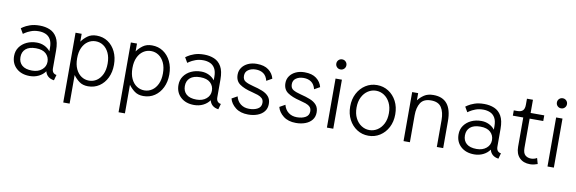

<svg xmlns="http://www.w3.org/2000/svg" viewBox="-60 -1227 5869 1958"><g transform="rotate(10 2874.5 -248.5)"><path d="M246.6 8.3Q160.2 8.3 107.7 -39.8Q55.2 -87.9 55.2 -166Q55.2 -218.3 82.8 -257.3Q110.4 -296.4 157 -318.4Q203.6 -340.3 261.2 -340.3Q304.7 -340.3 341.1 -322.8Q377.4 -305.2 401.4 -274.4V-311Q401.4 -365.7 382.6 -397.9Q363.8 -430.2 331.8 -443.8Q299.8 -457.5 260.7 -457.5Q215.3 -457.5 179.9 -443.8Q144.5 -430.2 124.3 -416.5Q104 -402.8 104 -402.8L73.2 -455.6Q73.2 -455.6 95.2 -470.7Q117.2 -485.8 159.2 -501Q201.2 -516.1 260.7 -516.1Q318.4 -516.1 365.2 -496.3Q412.1 -476.6 439.7 -428.7Q467.3 -380.9 467.3 -295.4V-111.3Q467.3 -82 480.2 -67.1Q493.2 -52.2 514.6 -49.8L498.5 8.3Q423.8 -2 406.2 -68.8Q380.9 -32.7 338.9 -12.2Q296.9 8.3 246.6 8.3ZM401.4 -166Q401.4 -215.8 366.2 -248.8Q331.1 -281.7 261.2 -281.7Q191.9 -281.7 156.5 -250.7Q121.1 -219.7 121.1 -166Q121.1 -112.3 156.5 -81.3Q191.9 -50.3 261.2 -50.3Q323.7 -50.3 362.5 -83.3Q401.4 -116.2 401.4 -166Z M697.3 -81.5V214.8H631.3V-507.8H694.8V-426.3Q719.2 -461.4 756.6 -488.8Q793.9 -516.1 850.1 -516.1Q916 -516.1 966.6 -482.2Q1017.1 -448.2 1045.7 -389.2Q1074.2 -330.1 1074.2 -253.9Q1074.2 -177.7 1045.7 -118.7Q1017.1 -59.6 966.6 -25.6Q916 8.3 850.1 8.3Q795.4 8.3 758.8 -19Q722.2 -46.4 697.3 -81.5ZM692.4 -253.9Q692.4 -189 713.6 -143.6Q734.9 -98.1 770.8 -74.2Q806.6 -50.3 850.1 -50.3Q894 -50.3 929.7 -74.2Q965.3 -98.1 986.8 -143.6Q1008.3 -189 1008.3 -253.9Q1008.3 -318.8 986.8 -364.3Q965.3 -409.7 929.7 -433.6Q894 -457.5 850.1 -457.5Q806.6 -457.5 770.8 -433.6Q734.9 -409.7 713.6 -364.3Q692.4 -318.8 692.4 -253.9Z M1270 -81.5V214.8H1204.1V-507.8H1267.6V-426.3Q1292 -461.4 1329.3 -488.8Q1366.7 -516.1 1422.9 -516.1Q1488.8 -516.1 1539.3 -482.2Q1589.8 -448.2 1618.4 -389.2Q1647 -330.1 1647 -253.9Q1647 -177.7 1618.4 -118.7Q1589.8 -59.6 1539.3 -25.6Q1488.8 8.3 1422.9 8.3Q1368.2 8.3 1331.5 -19Q1294.9 -46.4 1270 -81.5ZM1265.1 -253.9Q1265.1 -189 1286.4 -143.6Q1307.6 -98.1 1343.5 -74.2Q1379.4 -50.3 1422.9 -50.3Q1466.8 -50.3 1502.4 -74.2Q1538.1 -98.1 1559.6 -143.6Q1581.1 -189 1581.1 -253.9Q1581.1 -318.8 1559.6 -364.3Q1538.1 -409.7 1502.4 -433.6Q1466.8 -457.5 1422.9 -457.5Q1379.4 -457.5 1343.5 -433.6Q1307.6 -409.7 1286.4 -364.3Q1265.1 -318.8 1265.1 -253.9Z M1948.7 8.3Q1862.3 8.3 1809.8 -39.8Q1757.3 -87.9 1757.3 -166Q1757.3 -218.3 1784.9 -257.3Q1812.5 -296.4 1859.1 -318.4Q1905.8 -340.3 1963.4 -340.3Q2006.8 -340.3 2043.2 -322.8Q2079.6 -305.2 2103.5 -274.4V-311Q2103.5 -365.7 2084.7 -397.9Q2065.9 -430.2 2033.9 -443.8Q2002 -457.5 1962.9 -457.5Q1917.5 -457.5 1882.1 -443.8Q1846.7 -430.2 1826.4 -416.5Q1806.2 -402.8 1806.2 -402.8L1775.4 -455.6Q1775.4 -455.6 1797.4 -470.7Q1819.3 -485.8 1861.3 -501Q1903.3 -516.1 1962.9 -516.1Q2020.5 -516.1 2067.4 -496.3Q2114.3 -476.6 2141.8 -428.7Q2169.4 -380.9 2169.4 -295.4V-111.3Q2169.4 -82 2182.4 -67.1Q2195.3 -52.2 2216.8 -49.8L2200.7 8.3Q2126 -2 2108.4 -68.8Q2083 -32.7 2041 -12.2Q1999 8.3 1948.7 8.3ZM2103.5 -166Q2103.5 -215.8 2068.4 -248.8Q2033.2 -281.7 1963.4 -281.7Q1894 -281.7 1858.6 -250.7Q1823.2 -219.7 1823.2 -166Q1823.2 -112.3 1858.6 -81.3Q1894 -50.3 1963.4 -50.3Q2025.9 -50.3 2064.7 -83.3Q2103.5 -116.2 2103.5 -166Z M2508.3 -516.1Q2585.4 -516.1 2630.4 -481.9Q2675.3 -447.8 2689 -394.5L2631.8 -362.3Q2619.1 -412.6 2586.9 -435.1Q2554.7 -457.5 2508.3 -457.5Q2461.9 -457.5 2430.4 -436Q2398.9 -414.6 2398.9 -374.5Q2398.9 -333 2428 -316.2Q2457 -299.3 2508.3 -286.6Q2563 -273.4 2606 -256.3Q2648.9 -239.3 2673.8 -210.4Q2698.7 -181.6 2698.7 -133.8Q2698.7 -87.9 2673.6 -56.2Q2648.4 -24.4 2605.2 -8.1Q2562 8.3 2508.3 8.3Q2427.7 8.3 2377.7 -31Q2327.6 -70.3 2314 -123.5L2371.6 -155.8Q2383.8 -106.9 2419.7 -78.9Q2455.6 -50.8 2508.3 -50.8Q2561 -50.8 2596.9 -71Q2632.8 -91.3 2632.8 -133.8Q2632.8 -163.1 2616 -179.7Q2599.1 -196.3 2570.8 -206.1Q2542.5 -215.8 2508.3 -224.1Q2426.3 -243.7 2379.6 -276.4Q2333 -309.1 2333 -374.5Q2333 -415.5 2355.5 -447.5Q2377.9 -479.5 2417.5 -497.8Q2457 -516.1 2508.3 -516.1Z M3003.4 -516.1Q3080.6 -516.1 3125.5 -481.9Q3170.4 -447.8 3184.1 -394.5L3127 -362.3Q3114.3 -412.6 3082 -435.1Q3049.8 -457.5 3003.4 -457.5Q2957 -457.5 2925.5 -436Q2894 -414.6 2894 -374.5Q2894 -333 2923.1 -316.2Q2952.1 -299.3 3003.4 -286.6Q3058.1 -273.4 3101.1 -256.3Q3144 -239.3 3168.9 -210.4Q3193.8 -181.6 3193.8 -133.8Q3193.8 -87.9 3168.7 -56.2Q3143.6 -24.4 3100.3 -8.1Q3057.1 8.3 3003.4 8.3Q2922.9 8.3 2872.8 -31Q2822.8 -70.3 2809.1 -123.5L2866.7 -155.8Q2878.9 -106.9 2914.8 -78.9Q2950.7 -50.8 3003.4 -50.8Q3056.2 -50.8 3092 -71Q3127.9 -91.3 3127.9 -133.8Q3127.9 -163.1 3111.1 -179.7Q3094.2 -196.3 3065.9 -206.1Q3037.6 -215.8 3003.4 -224.1Q2921.4 -243.7 2874.8 -276.4Q2828.1 -309.1 2828.1 -374.5Q2828.1 -415.5 2850.6 -447.5Q2873 -479.5 2912.6 -497.8Q2952.1 -516.1 3003.4 -516.1Z M3323.7 0V-507.8H3389.6V0ZM3304.7 -660.2Q3304.7 -682.1 3319.8 -697.3Q3335 -712.4 3356.9 -712.4Q3378.9 -712.4 3394 -697.3Q3409.2 -682.1 3409.2 -660.2Q3409.2 -638.2 3394 -623Q3378.9 -607.9 3356.9 -607.9Q3335 -607.9 3319.8 -623Q3304.7 -638.2 3304.7 -660.2Z M3520 -253.9Q3520 -330.1 3551 -389.2Q3582 -448.2 3635 -482.2Q3688 -516.1 3753.4 -516.1Q3819.3 -516.1 3872.3 -482.2Q3925.3 -448.2 3956.1 -389.2Q3986.8 -330.1 3986.8 -253.9Q3986.8 -177.7 3956.1 -118.7Q3925.3 -59.6 3872.3 -25.6Q3819.3 8.3 3753.4 8.3Q3688 8.3 3635 -25.6Q3582 -59.6 3551 -118.7Q3520 -177.7 3520 -253.9ZM3585.9 -253.9Q3585.9 -190.9 3609.1 -145.3Q3632.3 -99.6 3670.7 -75Q3709 -50.3 3753.4 -50.3Q3798.3 -50.3 3836.4 -75Q3874.5 -99.6 3897.7 -145.3Q3920.9 -190.9 3920.9 -253.9Q3920.9 -316.9 3897.7 -362.5Q3874.5 -408.2 3836.4 -432.9Q3798.3 -457.5 3753.4 -457.5Q3709 -457.5 3670.7 -432.9Q3632.3 -408.2 3609.1 -362.5Q3585.9 -316.9 3585.9 -253.9Z M4461.9 0V-279.3Q4461.9 -359.4 4430.7 -408.4Q4399.4 -457.5 4322.8 -457.5Q4245.6 -457.5 4214.4 -408.4Q4183.1 -359.4 4183.1 -279.3V0H4117.2V-507.8H4179.2V-433.1Q4204.6 -466.8 4241.7 -491.5Q4278.8 -516.1 4337.4 -516.1Q4527.8 -516.1 4527.8 -279.3V0Z M4849.1 8.3Q4762.7 8.3 4710.2 -39.8Q4657.7 -87.9 4657.7 -166Q4657.7 -218.3 4685.3 -257.3Q4712.9 -296.4 4759.5 -318.4Q4806.2 -340.3 4863.8 -340.3Q4907.2 -340.3 4943.6 -322.8Q4980 -305.2 5003.9 -274.4V-311Q5003.9 -365.7 4985.1 -397.9Q4966.3 -430.2 4934.3 -443.8Q4902.3 -457.5 4863.3 -457.5Q4817.9 -457.5 4782.5 -443.8Q4747.1 -430.2 4726.8 -416.5Q4706.5 -402.8 4706.5 -402.8L4675.8 -455.6Q4675.8 -455.6 4697.8 -470.7Q4719.7 -485.8 4761.7 -501Q4803.7 -516.1 4863.3 -516.1Q4920.9 -516.1 4967.8 -496.3Q5014.6 -476.6 5042.2 -428.7Q5069.8 -380.9 5069.8 -295.4V-111.3Q5069.8 -82 5082.8 -67.1Q5095.7 -52.2 5117.2 -49.8L5101.1 8.3Q5026.4 -2 5008.8 -68.8Q4983.4 -32.7 4941.4 -12.2Q4899.4 8.3 4849.1 8.3ZM5003.9 -166Q5003.9 -215.8 4968.8 -248.8Q4933.6 -281.7 4863.8 -281.7Q4794.4 -281.7 4759 -250.7Q4723.6 -219.7 4723.6 -166Q4723.6 -112.3 4759 -81.3Q4794.4 -50.3 4863.8 -50.3Q4926.3 -50.3 4965.1 -83.3Q5003.9 -116.2 5003.9 -166Z M5206.1 -503.9Q5246.1 -503.9 5263.9 -522.5Q5281.7 -541 5281.7 -581.1V-644.5H5343.8V-507.8H5484.9V-449.2H5343.8V-146.5Q5343.8 -92.3 5367.9 -71.3Q5392.1 -50.3 5428.2 -50.3Q5443.4 -50.3 5460.4 -54.9Q5477.5 -59.6 5488.3 -67.4L5505.4 -7.3Q5489.7 -1 5468.8 3.7Q5447.8 8.3 5428.2 8.3Q5357.9 8.3 5317.9 -32.7Q5277.8 -73.7 5277.8 -146.5V-449.2H5169.9V-503.9Z M5607.9 0V-507.8H5673.8V0ZM5588.9 -660.2Q5588.9 -682.1 5604 -697.3Q5619.1 -712.4 5641.1 -712.4Q5663.1 -712.4 5678.2 -697.3Q5693.4 -682.1 5693.4 -660.2Q5693.4 -638.2 5678.2 -623Q5663.1 -607.9 5641.1 -607.9Q5619.1 -607.9 5604 -623Q5588.9 -638.2 5588.9 -660.2Z"/></g></svg>

Font: Giphurs Light
Style: Regular
Weight: 300
Version: Version 0.920; ttfautohint (v1.8.4.7-5d5b)